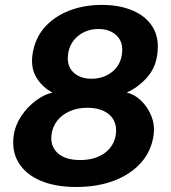

<svg xmlns="http://www.w3.org/2000/svg" viewBox="-20 -753 699 784"><path d="M291.5 10.5Q206 10.5 145.5 -15.2Q85 -41 56 -88.5Q27 -136 36 -200.5Q42 -242 67 -279.2Q92 -316.5 126.5 -342.2Q161 -368 194.5 -375Q154 -396 129.5 -435Q105 -474 112.5 -529.5Q122 -595.5 161.8 -640.8Q201.5 -686 262.5 -709.5Q323.5 -733 396 -733Q468.5 -733 523 -709.5Q577.5 -686 604.5 -640.8Q631.5 -595.5 622 -529.5Q614.5 -474 579 -435Q543.5 -396 497.5 -375Q529 -368 556 -342.2Q583 -316.5 598 -279.2Q613 -242 607 -200.5Q598 -136 555.8 -88.5Q513.5 -41 445.5 -15.2Q377.5 10.5 291.5 10.5ZM307 -99.5Q368.5 -99.5 407.5 -128.2Q446.5 -157 453 -204.5Q457.5 -236.5 445.2 -260.8Q433 -285 405.2 -299Q377.5 -313 337 -313Q296.5 -313 265 -299Q233.5 -285 214.2 -260.8Q195 -236.5 190.5 -204.5Q184 -157 215.2 -128.2Q246.5 -99.5 307 -99.5ZM353.5 -431.5Q401 -431.5 436.2 -458.2Q471.5 -485 478 -532.5Q484.5 -579.5 457 -607Q429.5 -634.5 382 -634.5Q334.5 -634.5 299.8 -607Q265 -579.5 258 -532.5Q251.5 -485 279 -458.2Q306.5 -431.5 353.5 -431.5Z"/></svg>

Font: Public Sans Thin
Style: Bold Italic
Weight: 700
Italic angle: -8°
Version: Version 2.001